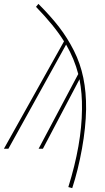

<svg xmlns="http://www.w3.org/2000/svg" viewBox="-39 -760 534 981"><path d="M157.2 -740.2Q219.7 -677.7 262.7 -622.1Q305.7 -566.4 338.6 -501.2Q371.6 -436 386.7 -362.3Q401.9 -288.6 400.9 -202.1Q399.4 -108.9 379.9 -0.5Q360.4 107.9 330.1 201.2L310.1 195.8Q378.4 -23.4 379.9 -201.2Q381.3 -281.7 367.2 -355L180.2 0H158.2L360.8 -381.8Q341.3 -458 298.8 -532.2L3.9 0H-19L288.1 -548.8Q239.7 -627.4 145 -725.1Z"/></svg>

Font: Fira Sans Compressed Thin
Style: Italic
Weight: 100
Width: 3
Italic angle: -8°
Designer: Carrois Corporate & Edenspiekermann AG
Foundry: Carrois Corporate GbR & Edenspiekermann AG
Version: Version 4.203;PS 004.203;hotconv 1.0.88;makeotf.lib2.5.64775